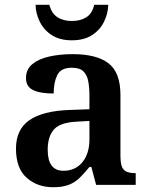

<svg xmlns="http://www.w3.org/2000/svg" viewBox="-20 -775 625 805"><path d="M203 10Q137 10 92 -29.5Q47 -69 47 -152Q47 -232 103 -271Q159 -310 272 -314L355 -317V-374Q355 -408 350 -434.5Q345 -461 329.5 -476Q314 -491 281 -491Q235 -491 220 -460Q205 -429 205 -383Q148 -383 118.5 -397.5Q89 -412 89 -448Q89 -484 115.5 -506Q142 -528 186.5 -538Q231 -548 285 -548Q385 -548 435 -509.5Q485 -471 485 -377V-120Q485 -79 498.5 -64Q512 -49 546 -49H549V0H383L363 -75H355Q333 -48 313.5 -29Q294 -10 268 0Q242 10 203 10ZM246 -59Q296 -59 325.5 -95Q355 -131 355 -191V-268L303 -265Q233 -262 206.5 -232.5Q180 -203 180 -147Q180 -59 246 -59ZM281 -606Q231 -606 197.5 -627.5Q164 -649 147 -683.5Q130 -718 129 -755H187Q196 -719 220.5 -703Q245 -687 281 -687Q318 -687 342.5 -703Q367 -719 375 -755H434Q433 -718 416 -683.5Q399 -649 365.5 -627.5Q332 -606 281 -606Z"/></svg>

Font: Noto Serif NP Hmong SemiBold
Style: Regular
Weight: 600
Designer: Dalton Maag Ltd
Foundry: Dalton Maag Ltd
Version: Version 1.001; ttfautohint (v1.8.4.7-5d5b)